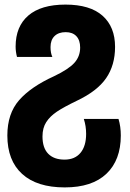

<svg xmlns="http://www.w3.org/2000/svg" viewBox="-20 -576 567 836"><path d="M12 14Q12 -81 63 -139.5Q114 -198 215 -244Q278 -274 303.5 -302Q329 -330 329 -369Q329 -401 312.5 -418.5Q296 -436 266 -436Q235 -436 217.5 -419Q200 -402 200 -371Q200 -345 208 -328H54Q48 -351 48 -373Q48 -461 103.5 -508.5Q159 -556 265 -556Q372 -556 426.5 -507.5Q481 -459 481 -372Q481 -292 442 -235.5Q403 -179 314 -137Q258 -110 228 -90Q198 -70 181.5 -44.5Q165 -19 165 18Q165 68 190 93.5Q215 119 261 119Q306 119 330.5 89.5Q355 60 355 7Q355 -27 345 -58H496Q506 -25 506 14Q506 121 443.5 180.5Q381 240 262 240Q141 240 76.5 181.5Q12 123 12 14Z"/></svg>

Font: Noto Sans Georgian Bold Narrow
Style: Regular
Weight: 700
Width: 4
Designer: Monotype Design team
Foundry: Monotype Imaging Inc.
Version: Version 1.000